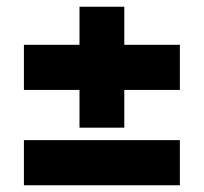

<svg xmlns="http://www.w3.org/2000/svg" viewBox="-20 -581 605 570"><path d="M514 -448V-314H349V-202H216V-314H51V-448H216V-561H349V-448ZM51 -165H514V-31H51Z"/></svg>

Font: Exo 2.0 Extra Bold
Style: Regular
Weight: 800
Designer: Natanael Gama
Version: Version 1.001;PS 001.001;hotconv 1.0.70;makeotf.lib2.5.58329